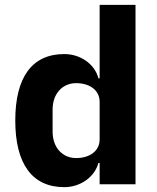

<svg xmlns="http://www.w3.org/2000/svg" viewBox="-20 -760 648 792"><path d="M391 0H539V-740H391V-437H386C371 -495 313 -537 245 -537C112 -537 43 -441 43 -263C43 -85 112 12 245 12C313 12 371 -31 386 -88H391ZM294 -108C238 -108 197 -151 197 -217V-308C197 -374 238 -417 294 -417C350 -417 391 -388 391 -340V-185C391 -137 350 -108 294 -108Z"/></svg>

Font: IBM Plex Devanagari
Style: Bold
Weight: 700
Designer: Mike Abbink, Paul van der Laan, Pieter van Rosmalen, Erin McLaughlin
Foundry: Bold Monday
Version: Version 1.0